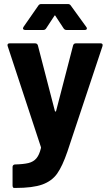

<svg xmlns="http://www.w3.org/2000/svg" viewBox="-20 -729 545 948"><path d="M42 187V95Q42 90 45.5 86.5Q49 83 54 83Q96 82 120.5 76Q145 70 159.5 53Q174 36 182 3Q183 1 182 -3L18 -501Q17 -503 17 -506Q17 -515 28 -515H153Q164 -515 167 -505L251 -181Q252 -178 254 -178Q256 -178 257 -181L341 -505Q344 -515 355 -515H477Q483 -515 485.5 -511.5Q488 -508 486 -501L313 19Q288 92 262 128.5Q236 165 189 182Q142 199 56 199H49Q46 199 44 195.5Q42 192 42 187ZM96 -596 169 -701Q174 -709 183 -709H316Q325 -709 330 -701L406 -596Q409 -592 409 -589Q409 -581 398 -581H308Q299 -581 294 -589L254 -650Q251 -656 248 -650L208 -589Q203 -581 194 -581H104Q97 -581 94.5 -585.5Q92 -590 96 -596Z"/></svg>

Font: UMi
Style: Bold
Weight: 700
Designer: Peter Middis
Foundry: We Are UMi
Version: Version 1.0